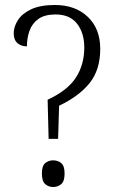

<svg xmlns="http://www.w3.org/2000/svg" viewBox="-20 -744 464 770"><path d="M171 -344Q251 -381 284.5 -433Q318 -485 318 -553Q318 -612 289 -649Q260 -686 203 -686Q159 -686 134 -668Q109 -650 98.5 -621Q88 -592 88 -558Q65 -558 50 -571Q35 -584 35 -611Q35 -637 52 -663.5Q69 -690 105.5 -707Q142 -724 200 -724Q282 -724 332 -676.5Q382 -629 382 -548Q382 -464 339.5 -411Q297 -358 217 -320L213 -187H175ZM193 6Q175 6 161.5 -5.5Q148 -17 148 -48Q148 -79 161.5 -90Q175 -101 193 -101Q212 -101 225.5 -90Q239 -79 239 -48Q239 -17 225.5 -5.5Q212 6 193 6Z"/></svg>

Font: Noto Serif Lao SemiCondensed Light
Style: Regular
Weight: 300
Width: 4
Designer: Monotype Design Team
Foundry: Monotype Imaging Inc.
Version: Version 2.003; ttfautohint (v1.8.4.7-5d5b)